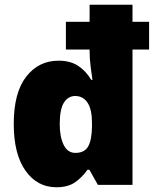

<svg xmlns="http://www.w3.org/2000/svg" viewBox="-20 -780 652 810"><path d="M218 10Q137 10 87.5 -60Q38 -130 38 -257Q38 -389 90.5 -456.5Q143 -524 227 -524Q277 -524 310 -502Q343 -480 365 -443H370Q367 -465 362.5 -498Q358 -531 358 -565V-571H258V-688H358V-760H539V-688H609V-571H539V0H393L357 -64H349Q326 -31 296 -10.5Q266 10 218 10ZM298 -135Q336 -135 351.5 -161.5Q367 -188 368 -244V-262Q368 -318 349.5 -346.5Q331 -375 297 -375Q268 -375 250 -347.5Q232 -320 232 -256Q232 -203 248.5 -169Q265 -135 298 -135Z"/></svg>

Font: Noto Sans Myanmar SemiCondensed Black
Style: Regular
Weight: 900
Width: 4
Designer: Monotype Design Team
Foundry: Monotype Imaging Inc.
Version: Version 2.107; ttfautohint (v1.8.4.7-5d5b)